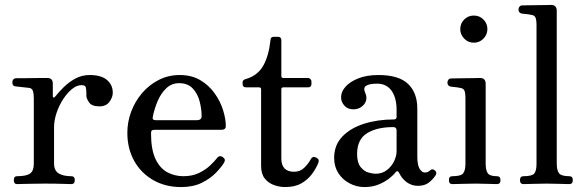

<svg xmlns="http://www.w3.org/2000/svg" viewBox="-20 -746 2365 778"><path d="M49 0Q36 0 36 -16Q36 -32 49 -32Q87 -32 102 -43Q117 -54 117 -82V-347Q117 -367 113 -378Q109 -389 97 -390Q89 -391 69.5 -393Q50 -395 43 -396Q30 -397 30 -412Q30 -427 44 -429Q47 -429 65 -429Q83 -429 105.5 -429.5Q128 -430 147 -430Q166 -430 172 -430Q194 -430 194 -407V-355Q194 -352 197 -351Q200 -350 203 -354Q219 -374 239.5 -394Q260 -414 286 -428Q312 -442 343 -442Q390 -442 413.5 -422Q437 -402 437 -370Q437 -352 423.5 -333.5Q410 -315 383 -315Q352 -315 341 -331Q330 -347 330 -358Q330 -361 330 -367Q330 -384 327.5 -392.5Q325 -401 310 -401Q291 -401 271.5 -385Q252 -369 235.5 -343.5Q219 -318 209 -288Q199 -258 199 -230V-84Q199 -55 217.5 -43.5Q236 -32 269 -32Q283 -32 283 -16Q283 0 269 0Q259 0 233.5 -1Q208 -2 158 -2Q116 -2 88 -1Q60 0 49 0Z M714 12Q649 12 599.5 -17Q550 -46 523 -95.5Q496 -145 496 -208Q496 -252 511.5 -293.5Q527 -335 555.5 -368.5Q584 -402 623 -422Q662 -442 708 -442Q757 -442 792 -421Q827 -400 850 -367.5Q873 -335 884 -299.5Q895 -264 895 -235Q895 -220 877 -220H608Q598 -220 595 -217Q592 -214 592 -206Q592 -140 610 -102Q628 -64 658 -48Q688 -32 723 -32Q759 -32 786 -45Q813 -58 831 -75Q849 -92 859 -105Q869 -119 883 -109Q896 -101 888 -87Q878 -70 855.5 -46.5Q833 -23 798 -5.5Q763 12 714 12ZM611 -259H778Q797 -259 797 -276Q797 -304 789 -335Q781 -366 761 -387.5Q741 -409 706 -409Q676 -409 654.5 -389Q633 -369 619.5 -338Q606 -307 599 -272Q596 -259 611 -259Z M1135 12Q1113 12 1090.5 4Q1068 -4 1053 -22.5Q1038 -41 1038 -74V-384Q1038 -392 1030 -392H977Q963 -392 963 -406V-412Q963 -423 977 -426Q1024 -440 1046.5 -479.5Q1069 -519 1076 -583Q1076 -597 1090 -597H1105Q1120 -597 1120 -583V-438Q1120 -430 1128 -430H1228Q1234 -430 1238 -425.5Q1242 -421 1242 -416V-406Q1242 -392 1228 -392H1128Q1120 -392 1120 -384V-104Q1120 -50 1172 -50Q1196 -50 1213 -66.5Q1230 -83 1240 -102Q1245 -110 1251 -110Q1257 -110 1264 -106Q1276 -99 1269 -84Q1260 -62 1243.5 -40Q1227 -18 1201 -3Q1175 12 1135 12Z M1457 12Q1425 12 1396.5 -3Q1368 -18 1351 -44.5Q1334 -71 1334 -106Q1334 -158 1367 -192.5Q1400 -227 1455 -244.5Q1510 -262 1576 -262Q1587 -262 1587 -272V-300Q1587 -350 1566.5 -378.5Q1546 -407 1508 -407Q1478 -407 1464.5 -399Q1451 -391 1459 -372Q1472 -344 1455.5 -323.5Q1439 -303 1411 -303Q1389 -303 1375.5 -318Q1362 -333 1362 -352Q1362 -374 1380 -394.5Q1398 -415 1432 -428.5Q1466 -442 1513 -442Q1596 -442 1633.5 -406Q1671 -370 1671 -306V-112Q1671 -78 1680 -62.5Q1689 -47 1702 -47Q1714 -47 1722 -55Q1732 -65 1744 -54Q1752 -46 1744 -34Q1734 -19 1717.5 -6Q1701 7 1673 7Q1649 7 1629 -7Q1609 -21 1597 -46Q1591 -58 1582 -47Q1574 -36 1556 -22Q1538 -8 1513 2Q1488 12 1457 12ZM1502 -42Q1529 -42 1548 -57Q1567 -72 1577 -93Q1587 -114 1587 -133V-217Q1587 -231 1574 -231Q1507 -231 1467 -206Q1427 -181 1427 -122Q1427 -87 1441 -69.5Q1455 -52 1472.5 -47Q1490 -42 1502 -42Z M1813 0Q1799 0 1799 -16Q1799 -32 1813 -32Q1848 -32 1857 -44Q1866 -56 1866 -83V-347Q1866 -372 1861 -380.5Q1856 -389 1843 -390Q1836 -392 1824 -393Q1812 -394 1806 -395Q1793 -398 1793 -412Q1793 -418 1797 -423Q1801 -428 1807 -428Q1810 -428 1826.5 -428.5Q1843 -429 1864 -429Q1885 -429 1902.5 -429.5Q1920 -430 1925 -430Q1948 -430 1948 -406V-83Q1948 -56 1956.5 -44Q1965 -32 1994 -32Q2008 -32 2008 -16Q2008 0 1994 0Q1984 0 1957 -1Q1930 -2 1907 -2Q1883 -2 1853.5 -1Q1824 0 1813 0ZM1900 -573Q1877 -573 1861 -589.5Q1845 -606 1845 -628Q1845 -651 1861 -667Q1877 -683 1900 -683Q1923 -683 1939 -667Q1955 -651 1955 -628Q1955 -606 1939 -589.5Q1923 -573 1900 -573Z M2101 0Q2087 0 2087 -16Q2087 -32 2101 -32Q2136 -32 2145 -43Q2154 -54 2154 -82V-643Q2154 -668 2149 -676.5Q2144 -685 2131 -686Q2124 -688 2112 -689Q2100 -690 2094 -691Q2081 -694 2081 -708Q2081 -714 2085 -719Q2089 -724 2095 -724Q2098 -724 2114.5 -724.5Q2131 -725 2152 -725Q2173 -725 2190.5 -725.5Q2208 -726 2213 -726Q2236 -726 2236 -702V-84Q2236 -55 2245.5 -43.5Q2255 -32 2287 -32Q2301 -32 2301 -16Q2301 0 2287 0Q2277 0 2247.5 -1Q2218 -2 2195 -2Q2171 -2 2141.5 -1Q2112 0 2101 0Z"/></svg>

Font: TsukuhouMincho
Style: Regular
Weight: 400
Designer: Iose
Foundry: Typographish
Version: Version 1.001; ttfautohint (v1.8.3)